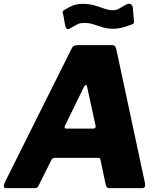

<svg xmlns="http://www.w3.org/2000/svg" viewBox="-31 -976 836 996"><path d="M0 0Q-10 0 -11 -9Q-12 -18 -2 -38L341 -725Q346 -736 355 -739Q364 -742 376 -742H550Q563 -742 567.5 -733Q572 -724 574 -713L721 -26Q723 -17 720.5 -8.5Q718 0 707 0H535Q521 0 517 -20L490 -148Q489 -157 478 -157H252Q241 -157 235 -145L167 -9Q164 -4 160.5 -2Q157 0 146 0H0ZM453 -309Q469 -309 464 -328L421 -525Q420 -535 415 -535Q410 -535 405 -526L306 -324Q303 -315 304.5 -312Q306 -309 314 -309ZM652 -849Q634 -842 608.5 -834.5Q583 -827 555 -827Q525 -827 500 -835Q475 -843 453 -850Q431 -857 405 -857Q381 -857 366.5 -848Q352 -839 329 -827Q320 -822 314.5 -828Q309 -834 307 -845L298 -894Q297 -901 294 -909Q291 -917 304 -925Q324 -938 346 -947Q368 -956 399 -956Q431 -956 458.5 -948Q486 -940 509.5 -931.5Q533 -923 554 -923Q571 -923 584.5 -930Q598 -937 610.5 -945Q623 -953 633 -956Q644 -958 650.5 -952Q657 -946 658 -936L663 -878Q664 -870 664.5 -861.5Q665 -853 652 -849Z"/></svg>

Font: Libre Franklin Thin ExtraBold
Style: Italic
Weight: 800
Italic angle: -8°
Version: Version 2.000